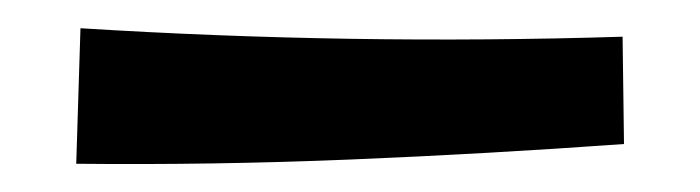

<svg xmlns="http://www.w3.org/2000/svg" viewBox="-20 -32 496 136"><path d="M34 84 37 -12Q133 -6 229 -4.5Q325 -3 421 -6L422 70Q325 77 228 81Q131 85 34 84Z"/></svg>

Font: Marhey Light
Style: Regular
Weight: 300
Designer: Nur Syamsi & Bustanul Arifin
Foundry: Namelatype
Version: Version 1.000